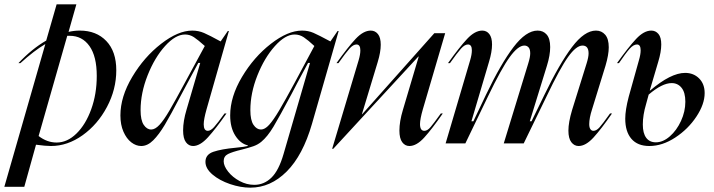

<svg xmlns="http://www.w3.org/2000/svg" viewBox="-79 -661 3289 885"><path d="M273 -641 237 -514Q263 -520 289 -520Q365 -520 411 -472Q457 -424 457 -337Q457 -249 414 -168Q371 -87 301.5 -37.5Q232 12 156 12Q131 12 87 6L33 200H-59L130 -458Q79 -428 15 -370H6Q68 -436 134 -474L182 -641ZM182 -4Q231 -4 273.5 -45.5Q316 -87 341.5 -157.5Q367 -228 367 -311Q367 -401 333.5 -448.5Q300 -496 242 -496H231L99 -34Q138 -4 182 -4Z M775 -283 865 -449Q834 -477 815 -489.5Q796 -502 774 -502Q730 -502 682 -449Q634 -396 601.5 -314Q569 -232 569 -153Q569 -107 583.5 -85.5Q598 -64 618 -64Q636 -64 656 -85.5Q676 -107 701.5 -150.5Q727 -194 775 -283ZM807 -520Q836 -520 861.5 -509Q887 -498 938 -470L971 -518H976L873 -157Q860 -111 860 -88Q860 -58 879 -58Q892 -58 907.5 -75Q923 -92 956 -138H965Q916 -68 879.5 -28Q843 12 811 12Q791 12 778 -5.5Q765 -23 765 -60Q765 -103 781 -156L844 -371H835L785 -278L753 -218Q707 -130 680.5 -85.5Q654 -41 627.5 -14.5Q601 12 572 12Q548 12 526 -5Q504 -22 490 -54Q476 -86 476 -129Q476 -215 530.5 -306.5Q585 -398 663.5 -459Q742 -520 807 -520Z M1093 191Q1138 191 1172 158Q1206 125 1228 49L1350 -371H1341L1291 -278L1265 -228Q1209 -123 1181.5 -77Q1154 -31 1125 -7Q1109 6 1089 13Q1069 20 1034 29Q992 39 972 49Q952 59 952 82Q952 104 972.5 130Q993 156 1025.5 173.5Q1058 191 1093 191ZM1007 20Q1048 16 1063 12V9Q1029 1 1005.5 -36Q982 -73 982 -129Q982 -215 1036.5 -306.5Q1091 -398 1169.5 -459Q1248 -520 1313 -520Q1342 -520 1366 -509.5Q1390 -499 1444 -470L1477 -518H1482L1359 -90Q1317 55 1242.5 129.5Q1168 204 1075 204Q1030 204 981.5 187.5Q933 171 900.5 143.5Q868 116 868 85Q868 51 905 38.5Q942 26 1007 20ZM1124 -64Q1142 -64 1161.5 -85.5Q1181 -107 1207.5 -151.5Q1234 -196 1281 -283L1370 -449Q1341 -476 1321.5 -489Q1302 -502 1279 -502Q1236 -502 1188 -448.5Q1140 -395 1107.5 -313.5Q1075 -232 1075 -153Q1075 -107 1089.5 -85.5Q1104 -64 1124 -64Z M1630 -520Q1650 -520 1663 -504Q1676 -488 1676 -455Q1676 -421 1662 -375L1589 -134H1590L1923 -508H1973L1870 -157Q1857 -112 1857 -89Q1857 -58 1877 -58Q1891 -58 1905.5 -75Q1920 -92 1953 -138H1962Q1912 -66 1876.5 -27Q1841 12 1808 12Q1788 12 1775 -5.5Q1762 -23 1762 -59Q1762 -101 1778 -154L1851 -400H1849L1457 25H1452L1574 -383Q1582 -410 1582 -429Q1582 -456 1564 -456Q1549 -456 1532 -437Q1515 -418 1481 -370H1472Q1524 -443 1560 -481.5Q1596 -520 1630 -520Z M2096 -429Q2096 -456 2078 -456Q2063 -456 2046 -437Q2029 -418 1995 -370H1986Q2038 -443 2074 -481.5Q2110 -520 2144 -520Q2164 -520 2176.5 -504Q2189 -488 2189 -456Q2189 -422 2175 -376L2094 -102H2103L2161 -224Q2230 -368 2288 -444Q2346 -520 2399 -520Q2425 -520 2441 -501.5Q2457 -483 2457 -444Q2457 -406 2442 -358L2363 -102H2371L2430 -223Q2500 -368 2557.5 -444Q2615 -520 2668 -520Q2694 -520 2710.5 -501Q2727 -482 2727 -443Q2727 -409 2712 -358L2650 -157Q2637 -117 2637 -89Q2637 -73 2642.5 -65.5Q2648 -58 2656 -58Q2670 -58 2684 -73.5Q2698 -89 2733 -138H2742Q2693 -67 2657 -27.5Q2621 12 2588 12Q2568 12 2554.5 -5.5Q2541 -23 2541 -59Q2541 -97 2558 -154L2625 -369Q2634 -398 2634 -415Q2634 -451 2606 -451Q2577 -451 2539.5 -398.5Q2502 -346 2440 -216L2335 0H2243L2356 -369Q2365 -398 2365 -415Q2365 -434 2357.5 -442.5Q2350 -451 2338 -451Q2309 -451 2270.5 -398Q2232 -345 2170 -216L2066 0H1975L2088 -383Q2096 -410 2096 -429Z M2884 -87Q2884 -47 2899.5 -26Q2915 -5 2944 -5Q2977 -5 3008.5 -32.5Q3040 -60 3060 -103.5Q3080 -147 3080 -192Q3080 -235 3062.5 -256.5Q3045 -278 3017 -278Q2973 -278 2911 -225L2899 -181Q2884 -131 2884 -87ZM2923 -520Q2943 -520 2956 -504.5Q2969 -489 2969 -456Q2969 -422 2955 -376L2916 -244H2918Q3013 -325 3079 -325Q3118 -325 3143.5 -299.5Q3169 -274 3169 -232Q3169 -181 3131 -123.5Q3093 -66 3033.5 -27Q2974 12 2914 12Q2860 12 2831.5 -21Q2803 -54 2803 -114Q2803 -154 2819 -215L2866 -383Q2874 -410 2874 -429Q2874 -456 2857 -456Q2841 -456 2823.5 -436.5Q2806 -417 2774 -370H2765Q2817 -443 2853 -481.5Q2889 -520 2923 -520Z"/></svg>

Font: Nyght Serif Italic
Style: Regular
Weight: 400
Italic angle: -16°
Designer: Maksym Kobuzan
Version: Version 0.410